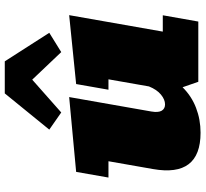

<svg xmlns="http://www.w3.org/2000/svg" viewBox="-48 -790 848 792"><g transform="rotate(-90 376.0 -394.0)"><path d="M224.6 9.3Q40 9.3 74.7 -187L106.9 -370.6H39.6L63 -503.9L371.6 -532.7L312 -193.4Q307.1 -164.6 315.4 -150.9Q323.7 -137.2 341.3 -137.2Q361.3 -137.2 381.8 -154.1Q402.3 -170.9 415.5 -203.6L444.8 -370.6H401.9L425.3 -503.9L709.5 -532.7L641.6 -146.5H709L683.1 0H434.6L412.1 -64.9Q375.5 -27.8 327.1 -9.3Q278.8 9.3 224.6 9.3ZM308.1 -565.4 237.3 -614.7 386.7 -798.3H519L636.7 -614.7L557.1 -565.4L443.4 -685.1Z"/></g></svg>

Font: Bevan
Style: Italic
Weight: 400
Italic angle: -10°
Designer: Vernon Adams
Foundry: Vernon Adams
Version: Version 2.100; ttfautohint (v1.8.3)